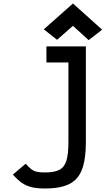

<svg xmlns="http://www.w3.org/2000/svg" viewBox="-20 -884 640 1100"><path d="M238 196Q194 196 162 188.5Q130 181 105 163.5Q80 146 54 116L127 54Q145 74 159 85Q173 96 191 100Q209 104 238 104Q291 104 320 89Q349 74 360.5 36.5Q372 -1 372 -70V-526H246V-618H472V-70Q472 28 450 86.5Q428 145 376.5 170.5Q325 196 238 196ZM488 -654 398 -736 307 -656 231 -716 398 -864 565 -714Z"/></svg>

Font: Victor Mono
Style: Bold
Weight: 700
Monospace: yes
Designer: Rune Bjørnerås
Version: Version 1.561;gftools[0.9.30]